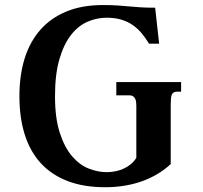

<svg xmlns="http://www.w3.org/2000/svg" viewBox="-20 -747 823 777"><path d="M411.6 -50.3Q430.7 -50.3 449 -54.2Q467.3 -58.1 482.9 -65.7Q498.5 -73.2 511 -84Q523.4 -94.7 531.7 -108.4V-318.8Q531.7 -327.1 530.8 -334.7Q529.8 -342.3 526.6 -348.1Q523.4 -354 518.1 -357.7Q512.7 -361.3 503.9 -361.3H450.7V-415H712.9V-376H698.2Q689.5 -376 684.1 -373.5Q678.7 -371.1 675.8 -365.2Q672.9 -359.4 671.9 -349.1Q670.9 -338.9 670.9 -323.7V-83Q642.6 -57.1 611.1 -39.3Q579.6 -21.5 545.9 -10.5Q512.2 0.5 476.8 5.6Q441.4 10.7 405.8 10.7Q318.8 10.7 253.9 -14.2Q189 -39.1 145.5 -86.2Q102.1 -133.3 80.3 -201.9Q58.6 -270.5 58.6 -357.9Q58.6 -442.4 79.8 -510.5Q101.1 -578.6 143.6 -626.7Q186 -674.8 249.3 -700.7Q312.5 -726.6 397 -726.6Q431.6 -726.6 455.3 -724.9Q479 -723.1 501 -721.2Q522.9 -719.2 547.4 -717.5Q571.8 -715.8 607.9 -715.8L624 -570.3H583Q569.8 -592.3 554.2 -611.3Q538.6 -630.4 518.3 -644.8Q498 -659.2 471.9 -667.2Q445.8 -675.3 411.6 -675.3Q372.1 -675.3 334.5 -659.2Q296.9 -643.1 267.6 -605.7Q238.3 -568.4 220.5 -507.6Q202.6 -446.8 202.6 -357.9Q202.6 -269 221.9 -209.7Q241.2 -150.4 271.5 -115Q301.8 -79.6 338.9 -64.9Q376 -50.3 411.6 -50.3Z"/></svg>

Font: Arian AMU Serif
Style: Bold
Weight: 700
Designer: Ruben Hakobyan (Tarumian)
Foundry: Ruben Hakobyan (Tarumian)
Version: Version 1.002